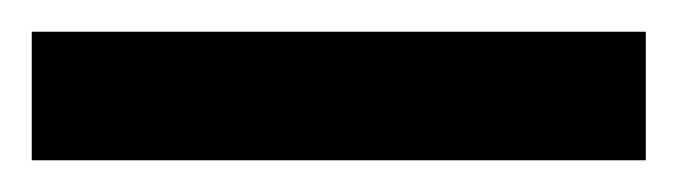

<svg xmlns="http://www.w3.org/2000/svg" viewBox="-20 73 427 121"><path d="M0 174V93H387V174Z"/></svg>

Font: Saira Expanded Medium
Style: Regular
Weight: 500
Width: 7
Designer: Hector Gatti with collaboration of the Omnibus-Type team
Foundry: Omnibus-Type
Version: Version 1.100; ttfautohint (v1.8.3)